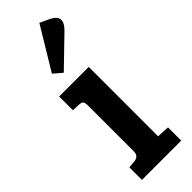

<svg xmlns="http://www.w3.org/2000/svg" viewBox="-263 -804 822 822"><g transform="rotate(-45 148.0 -393.0)"><path d="M214 -503V-83L271 -80V0H33V-76L66 -79Q95 -82 95 -111V-389Q95 -406 89.5 -412Q84 -418 70 -418L35 -420V-503ZM82 -594 198 -786 245 -764Q274 -748 273.5 -728Q273 -708 249 -685L121 -561Z"/></g></svg>

Font: Bree Serif
Style: Regular
Weight: 400
Designer: Veronika Burian, Jos Scaglione
Foundry: TypeTogether
Version: Version 1.001